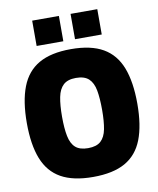

<svg xmlns="http://www.w3.org/2000/svg" viewBox="-95 -948 852 1035"><g transform="rotate(-10 331.0 -430.5)"><path d="M331 12.6Q222.3 12.6 155.8 -24.8Q89.4 -62.1 58.9 -139.4Q28.5 -216.6 28.5 -335.4Q28.5 -454.3 58.7 -532.4Q88.8 -610.6 155.3 -648.8Q221.8 -687 331 -687Q440.7 -687 506.9 -648.8Q573.1 -610.6 603.3 -532.4Q633.4 -454.3 633.4 -335.4Q633.4 -216.6 603.3 -139.4Q573.1 -62.1 506.9 -24.8Q440.7 12.6 331 12.6ZM331 -145.1Q377 -145.1 400.6 -166.5Q424.2 -188 432.4 -230.2Q440.6 -272.4 440.6 -335.4Q440.6 -399.5 432.7 -442.4Q424.7 -485.3 401.2 -507.3Q377.6 -529.4 331 -529.4Q285.5 -529.4 261.9 -507.3Q238.3 -485.3 229.9 -442.4Q221.4 -399.5 221.4 -335.4Q221.4 -272.4 229.9 -229.9Q238.3 -187.4 261.9 -166.2Q285.5 -145.1 331 -145.1ZM362.9 -735.8V-874.4H509.2V-735.8ZM152.8 -735.8V-874.4H299V-735.8Z"/></g></svg>

Font: TitilliumWeb ExtraLight
Style: Regular
Weight: 400
Designer: Mohamed Gaber, Accademia di Belle Arti di Urbino and others
Foundry: Kief Type Foundry, Accademia di Belle Arti di Urbino and others
Version: Version 3.000; ttfautohint (v1.8.2)